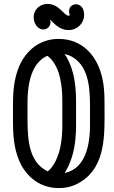

<svg xmlns="http://www.w3.org/2000/svg" viewBox="-20 -952 579 977"><path d="M200 -802C224 -802 237 -822 237 -838C237 -843 236 -848 234 -853C252 -837 280 -799 329 -799C374 -799 408 -834 408 -876C408 -926 372 -937 351 -927C320 -911 335 -876 335 -876C335 -873 330 -872 329 -872C306 -872 281 -932 223 -932C207 -932 194 -928 184 -922C126 -886 154 -802 200 -802ZM512 -397C512 -468 512 -525 491 -589C468 -660 406 -754 278 -754C172 -754 98 -682 68 -589C45 -519 46 -455 46 -375C46 -294 45 -231 68 -160C98 -66 173 5 278 5C318 5 354 -3 393 -28C519 -108 512 -269 512 -397ZM345 -602C336 -628 325 -654 309 -677C334 -672 348 -662 353 -659C438 -606 438 -483 438 -397C438 -371 438 -345 438 -312C437 -136 369 -84 309 -72C326 -98 337 -127 345 -150C365 -211 367 -279 367 -311V-441C367 -473 365 -541 345 -602ZM221 -668C248 -649 267 -616 279 -580C287 -554 297 -510 297 -441V-311C297 -242 287 -198 279 -172C269 -143 253 -104 223 -80C217 -83 212 -86 205 -90C117 -146 120 -274 120 -375C120 -395 120 -416 120 -439C122 -585 170 -646 221 -668Z"/></svg>

Font: LS
Style: RegularAlt
Weight: 500
Designer: BSozoo
Foundry: BSozoo
Version: Version 001.000